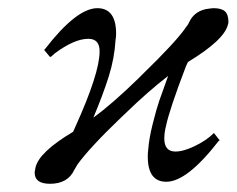

<svg xmlns="http://www.w3.org/2000/svg" viewBox="-20 -428 573 465"><path d="M86.9 -307.1 88.9 -309.1Q165.5 -408.2 215.8 -408.2Q261.2 -408.2 261.2 -346.2Q261.2 -338.4 259.8 -331.1Q257.3 -287.1 243.4 -242.9Q229.5 -198.7 206.1 -143.1Q252.4 -176.8 314.9 -237.8L323.2 -246.1Q407.2 -327.6 430.2 -361.8Q432.6 -364.7 435.5 -369.1L438 -374Q449.7 -399.4 478 -405.8Q492.7 -408.2 497.1 -408.2Q516.1 -408.2 524.7 -400.6Q533.2 -393.1 533.2 -375Q533.2 -371.1 532.2 -369.1Q523.9 -331.5 435.1 -277.8L430.2 -267.1Q390.1 -162.1 381.8 -122.1Q377.9 -106 377.9 -92.8Q377.9 -61 404.8 -61Q424.8 -61 452.6 -74.7Q480.5 -88.4 496.1 -104L498 -106L512.2 -87.9Q511.7 -87.9 511 -87.4Q510.3 -86.9 509.8 -86.9Q433.1 12.2 382.8 12.2Q337.9 12.2 337.9 -48.8Q337.9 -59.1 338.9 -64.9Q340.8 -92.3 349.9 -128.2Q358.9 -164.1 365.5 -183.3Q372.1 -202.6 387.2 -244.1Q337.9 -206.1 283.2 -152.8L274.9 -145Q196.8 -70.3 167 -28.8Q166 -26.9 163.6 -22.7Q161.1 -18.6 160.2 -17.1Q144.5 17.1 101.1 17.1Q64 17.1 64 -9.8Q64 -14.2 64.9 -16.1Q64.9 -17.1 65.4 -19Q65.9 -21 65.9 -22Q74.2 -59.6 157.2 -108.9L162.1 -120.1Q221.2 -250.5 221.2 -303.2Q221.2 -311 220.2 -314Q216.3 -334 193.8 -334Q160.2 -334 112.8 -298.8Q111.3 -297.4 108.4 -294.9Q105.5 -292.5 104 -291L101.1 -290Z"/></svg>

Font: Common Serif
Style: Italic
Weight: 400
Italic angle: -12°
Designer: Philipp H. Poll, Khaled Hosny
Foundry: Stefan Peev, Context Ltd.
Version: Version 1.026